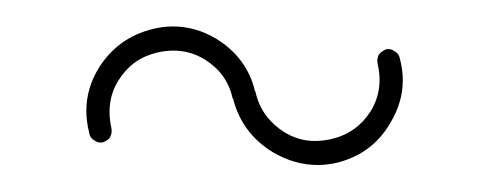

<svg xmlns="http://www.w3.org/2000/svg" viewBox="-20 -357 364 143"><path d="M93.8 -335.4C76.2 -331.1 63 -321.3 53.7 -306.6C47.4 -296.4 44.3 -285.6 44.3 -274.5C44.3 -269.2 45 -263.8 46.4 -258.3V-257.8C46.9 -255.4 48.3 -253.4 50.3 -252.4C52.2 -251 54.2 -250.5 56.6 -251C59.1 -252 61 -252.9 62 -254.9C63 -256.8 63.5 -259.3 63 -261.2V-261.7C62 -265.8 61.6 -269.8 61.6 -273.8C61.6 -282.1 63.7 -290.1 68.4 -297.4C75.2 -308.1 84.5 -314.9 97.2 -317.9C101.3 -318.8 105.3 -319.3 109.2 -319.3C117.6 -319.3 125.5 -317.1 132.8 -312.5C143.6 -305.7 150.4 -296.4 153.3 -283.7L153.8 -283.2V-282.7C158.2 -266.1 168 -252.9 183.1 -243.7C193.8 -237.4 205 -234.1 216.6 -234.1C221.3 -234.1 226.1 -234.7 231 -235.8C248.5 -240.2 261.7 -250 270.5 -265.1C276.8 -275.4 280 -286.1 280 -297.3C280 -302.6 279.2 -308 277.8 -313.5C277.3 -315.9 275.9 -317.9 273.9 -318.8C272 -320.3 270 -320.8 267.6 -320.3C265.6 -319.3 263.7 -318.4 262.2 -316.4C261.2 -314.5 260.7 -312 261.2 -310.1V-309.6C262.2 -305.5 262.7 -301.4 262.7 -297.5C262.7 -289.2 260.5 -281.2 255.9 -273.9C249 -263.2 239.3 -256.3 226.6 -253.4C222.5 -252.5 218.5 -252 214.6 -252C206.4 -252 198.7 -254.2 191.4 -258.8C180.7 -265.6 173.3 -275.4 170.4 -288.1V-288.6L169.9 -289.1C166 -305.7 156.2 -318.8 141.1 -328.1C131 -334.2 120.1 -337.3 108.9 -337.3C103.9 -337.3 98.9 -336.7 93.8 -335.4Z"/></svg>

Font: Mill
Style: Thin
Weight: 100
Version: Version 001.000